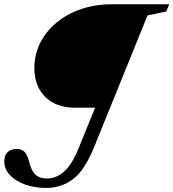

<svg xmlns="http://www.w3.org/2000/svg" viewBox="-32 -782 830 919"><path d="M189 117.5Q133 117.5 87.5 101Q42 84.5 15.2 55.8Q-11.5 27 -11.5 -9Q-11.5 -38.5 4.5 -53.8Q20.5 -69 48 -69Q71.5 -69 85.5 -55.2Q99.5 -41.5 108 -6Q118.5 37.5 139 55Q159.5 72.5 191.5 72.5Q238 72.5 275.8 38.2Q313.5 4 344.5 -73L423 -266.5H326.5Q236.5 -266.5 184.5 -318Q132.5 -369.5 132.5 -457Q132.5 -520.5 160 -575.8Q187.5 -631 237.2 -672.8Q287 -714.5 354.8 -738Q422.5 -761.5 503 -761.5H778L763.5 -727L674 -708L417.5 -75.5Q373 33.5 317.5 75.5Q262 117.5 189 117.5Z"/></svg>

Font: Libre Caslon Text Bold
Style: Italic
Weight: 700
Italic angle: -22.583°
Designer: Pablo Impallari, Rodrigo Fuenzalida, Katja Schimmel
Foundry: Pablo Impallari, Rodrigo Fuenzalida
Version: Version 2.000